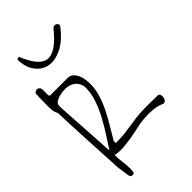

<svg xmlns="http://www.w3.org/2000/svg" viewBox="-282 -1020 1102 1102"><g transform="rotate(-45 268.5 -469.5)"><path d="M44.9 -554.7Q38.1 -565.4 35.2 -579.1Q32.2 -592.8 31.7 -606.4Q31.2 -620.1 31.7 -633.3Q32.2 -646.5 32.2 -657.2V-670.9Q32.2 -680.7 32.7 -690.9Q33.2 -701.2 33.7 -710.9Q34.2 -720.7 34.2 -724.6Q35.2 -727.5 43.9 -732.4Q52.7 -737.3 56.6 -736.3Q73.2 -732.4 76.2 -719.7Q79.1 -707 78.1 -692.9Q77.1 -678.7 77.6 -668Q78.1 -657.2 89.8 -657.2H225.6Q247.1 -657.2 260.7 -644.5Q274.4 -631.8 282.2 -613.3Q290 -594.7 292.5 -575.2Q294.9 -555.7 294.9 -541Q294.9 -497.1 281.2 -453.6Q267.6 -410.2 246.1 -368.2Q224.6 -326.2 201.2 -287.6Q177.7 -249 158.2 -214.8V-197.3Q203.1 -197.3 233.9 -201.2Q264.6 -205.1 292.5 -209.5Q320.3 -213.9 351.1 -217.8Q381.8 -221.7 427.7 -221.7H447.3Q460.9 -221.7 476.6 -221.2Q492.2 -220.7 504.9 -220.7H524.4Q533.2 -216.8 535.2 -210.4Q537.1 -204.1 537.1 -197.3Q537.1 -185.5 532.7 -176.3Q528.3 -167 513.7 -163.1Q477.5 -178.7 442.4 -181.6Q407.2 -184.6 372.6 -181.6Q337.9 -178.7 305.2 -170.9Q272.5 -163.1 239.3 -157.7Q206.1 -152.3 172.4 -149.4Q138.7 -146.5 104.5 -153.3Q104.5 -122.1 108.9 -92.8Q113.3 -63.5 113.3 -32.2Q113.3 -22.5 111.8 -10.7Q110.4 1 96.7 1Q90.8 1 85.9 -1.5Q81.1 -3.9 79.1 -11.7Q78.1 -14.6 76.2 -26.4Q74.2 -38.1 72.8 -50.3Q71.3 -62.5 69.8 -73.7Q68.4 -85 67.4 -90.8Q66.4 -108.4 64.5 -144Q62.5 -179.7 60.1 -226.1Q57.6 -272.5 55.2 -322.8Q52.7 -373 50.3 -418.9Q47.9 -464.8 46.9 -501Q45.9 -537.1 44.9 -554.7ZM79.1 -566.4Q80.1 -551.8 81.5 -522.9Q83 -494.1 85.4 -457Q87.9 -419.9 90.3 -379.4Q92.8 -338.9 95.2 -302.2Q97.7 -265.6 99.1 -235.8Q100.6 -206.1 101.6 -192.4Q125 -228.5 152.3 -271Q179.7 -313.5 204.1 -358.9Q228.5 -404.3 244.6 -451.2Q260.7 -498 260.7 -543Q260.7 -561.5 253.4 -576.7Q246.1 -591.8 233.9 -602.1Q221.7 -612.3 205.1 -617.7Q188.5 -623 170.9 -623Q162.1 -623 146.5 -621.1Q130.9 -619.1 115.7 -614.3Q100.6 -609.4 89.8 -600.6Q79.1 -591.8 79.1 -578.1ZM97.7 -934.6Q101.6 -940.4 111.3 -940.4Q115.2 -940.4 115.2 -939.5Q137.7 -884.8 160.6 -856Q183.6 -827.1 207 -818.8Q230.5 -810.5 253.4 -818.4Q276.4 -826.2 297.9 -842.3Q319.3 -858.4 338.4 -878.9Q357.4 -899.4 373 -918Q377 -921.9 379.4 -922.9Q381.8 -923.8 385.7 -923.8Q398.4 -923.8 404.3 -916.5Q410.2 -909.2 410.2 -902.3Q355.5 -829.1 299.3 -802.7Q243.2 -776.4 198.7 -786.1Q154.3 -795.9 126 -835.4Q97.7 -875 97.7 -934.6Z"/></g></svg>

Font: Waiting for the Sunrise
Style: Regular
Weight: 300
Version: Version 1.001 2001